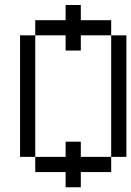

<svg xmlns="http://www.w3.org/2000/svg" viewBox="-20 -708 540 790"><path d="M312.5 0H437.5V-62.5H312.5V-125H250V-62.5H125V0H250V62.5H312.5ZM125 -62.5Q125 -62.5 125 -562.5H62.5Q62.5 -562.5 62.5 -62.5ZM437.5 -62.5H500Q500 -62.5 500 -562.5H437.5Q437.5 -562.5 437.5 -62.5ZM312.5 -562.5H437.5V-625H312.5V-687.5H250V-625H125V-562.5H250V-500H312.5Z"/></svg>

Font: UnifontExMono
Style: Regular
Weight: 500
Version: Version 15.0.06